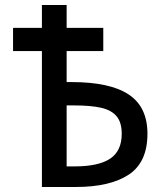

<svg xmlns="http://www.w3.org/2000/svg" viewBox="-20 -745 640 765"><path d="M147 -541.5H32V-634H147V-725H245.5V-634H391.5V-541.5H245.5V-418H265Q418 -418 492.8 -368.5Q567.5 -319 567.5 -212Q567.5 -98.5 493 -49.2Q418.5 0 282 0H147ZM465 -212Q465 -257 444.8 -281.5Q424.5 -306 383.5 -315.5Q342.5 -325 273 -325H245.5V-82H277Q372.5 -82 418.8 -112.8Q465 -143.5 465 -212Z"/></svg>

Font: JuliaMono
Style: Bold
Weight: 700
Monospace: yes
Designer: cormullion
Foundry: corm
Version: Version 0.055; ttfautohint (v1.8.4)